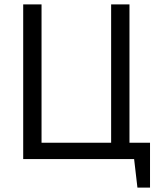

<svg xmlns="http://www.w3.org/2000/svg" viewBox="-20 -720 727 869"><path d="M659 129H602L587 0H85V-700H168V-74H483V-700H566V-74H659Z"/></svg>

Font: PTSans
Style: Regular
Weight: 400
Designer: A.Korolkova, O.Umpeleva, V.Yefimov
Foundry: ParaType Ltd
Version: Version 2.003W OFL